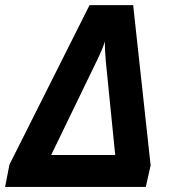

<svg xmlns="http://www.w3.org/2000/svg" viewBox="-46 -737 671 757"><path d="M367.2 -573.2C367.2 -553.1 368.5 -527.3 371.1 -496.1L408.2 -126H155.8L338.9 -503.9C352.5 -532.2 362 -555.3 367.2 -573.2ZM307.1 -716.8 -8.8 -87.9 -25.9 0H528.8L547.9 -85L479 -716.8Z"/></svg>

Font: OpenSans
Style: Bold Italic
Weight: 700
Italic angle: -12°
Foundry: Ascender Corporation
Version: Version 1.10; ttfautohint (v1.2) -l 8 -r 50 -G 200 -x 14 -D 